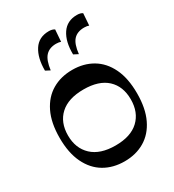

<svg xmlns="http://www.w3.org/2000/svg" viewBox="-194 -918 945 1040"><g transform="rotate(-30 278.0 -397.5)"><path d="M278.5 10.5Q206.8 10.5 152.2 -21.6Q97.6 -53.7 66.7 -117.5Q35.7 -181.3 35.7 -275.3Q35.7 -369.9 66.7 -433.3Q97.6 -496.8 152.2 -528.9Q206.8 -561 278.5 -561Q349.5 -561 403.9 -528.9Q458.4 -496.8 489.1 -433.3Q519.9 -369.9 519.9 -275.3Q519.9 -181.3 489.1 -117.5Q458.4 -53.7 403.9 -21.6Q349.5 10.5 278.5 10.5ZM278.5 -88.5Q374 -88.5 424.1 -135.8Q474.2 -183.1 474.2 -264.2Q474.2 -345.7 424.1 -392.2Q374 -438.6 278.5 -438.6Q183 -438.6 132.2 -392.2Q81.4 -345.7 81.4 -264.2Q81.4 -183.8 132.2 -136.1Q183 -88.5 278.5 -88.5ZM176.8 -616.6 149.1 -631.1Q148.5 -709.6 179.4 -757.8Q210.4 -806 273.9 -806Q294.7 -806 308.5 -796.9L302.9 -722.6Q296.9 -724.6 290.4 -726Q283.9 -727.3 273.7 -727.3Q231.4 -727.3 207.8 -701.8Q184.2 -676.4 176.8 -616.6ZM352.9 -616.6 324.9 -631.1Q323.6 -711.4 355.4 -758.7Q387.2 -806 449 -806Q471.9 -806 484 -796.9L478.7 -722.6Q473 -724.6 466 -726Q459 -727.3 449.4 -727.3Q405.9 -727.3 382.6 -702Q359.3 -676.7 352.9 -616.6Z"/></g></svg>

Font: Savate ExtraLight
Style: Regular
Weight: 200
Designer: Max Esnée
Foundry: Plomb Type
Version: Version 2.000